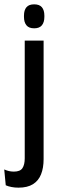

<svg xmlns="http://www.w3.org/2000/svg" viewBox="-66 -686 267 885"><path d="M48 -101.5V-499H135V-101.5ZM91.5 -555.5Q67 -555.5 55.8 -569.5Q44.5 -583.5 44.5 -608V-614Q44.5 -639 55.8 -652.5Q67 -666 91.5 -666Q116 -666 127.2 -652.5Q138.5 -639 138.5 -614V-608Q138.5 -583.5 127.2 -569.5Q116 -555.5 91.5 -555.5ZM19 179Q2 179 -13.2 176Q-28.5 173 -39.5 168L-46.5 95Q-35.5 100 -24.8 102.5Q-14 105 -2 105Q27 105 37.5 89Q48 73 48 44V-127H135V47.5Q135 88 123.2 117.5Q111.5 147 86 163Q60.5 179 19 179Z"/></svg>

Font: Anek Latin Condensed Medium
Style: Regular
Weight: 500
Width: 3
Designer: Yesha Goshar
Foundry: Ek Type
Version: Version 1.003